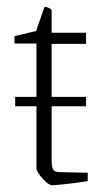

<svg xmlns="http://www.w3.org/2000/svg" viewBox="-20 -539 308 569"><path d="M240 -27V-2Q214 2 183.5 5.5Q153 9 135 10Q124 10 106 -10Q88 -30 88 -41V-224H25V-252H88V-410H23V-432L87 -447L112 -519Q117 -519 123.5 -516Q130 -513 133 -510V-442H235V-409H133V-252H235V-224H133V-63Q133 -43 138 -36Q143 -29 156 -29Z"/></svg>

Font: Grenze ExtraLight
Style: Regular
Weight: 275
Designer: Renata Polastri
Foundry: Omnibus-Type
Version: Version 1.002; ttfautohint (v1.8)